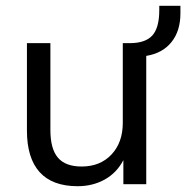

<svg xmlns="http://www.w3.org/2000/svg" viewBox="-20 -636 643 663"><path d="M603 -616V-590Q603 -529 572 -490.5Q541 -452 485 -443V0H406V-83Q383 -39 341.5 -16Q300 7 248 7Q161 7 117 -41.5Q73 -90 73 -185V-487H154V-187Q154 -122 180 -91.5Q206 -61 262 -61Q326 -61 365 -102.5Q404 -144 404 -212V-487H428Q482 -487 506 -513.5Q530 -540 530 -601V-616Z"/></svg>

Font: wassup Sans
Style: Regular
Weight: 400
Version: Version 2.001